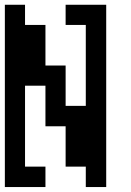

<svg xmlns="http://www.w3.org/2000/svg" viewBox="-20 -712 540 790"><path d="M0 57.6V-692.4H83V-609.4H167V-442.4H250V-276.4H333V-609.4H250V-692.4H417V57.6H333V-26.4H250V-192.4H167V-359.4H83V-26.4H167V57.6Z"/></svg>

Font: KH Dot Dougenzaka 12
Style: Regular
Weight: 400
Designer: Original version for X68000 by Keitarou Hiraki (http://hp.vector.co.jp/authors/VA000874/) / TrueType conversion by Homem
Version: Version 1.00.20150527